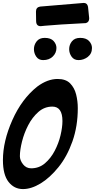

<svg xmlns="http://www.w3.org/2000/svg" viewBox="-49 -1289 649 1313"><path d="M229 -1110Q198 -1110 198 -1146Q197 -1160 197 -1210Q197 -1239 225 -1244L524 -1269Q548 -1269 553 -1242Q556 -1203 561 -1164Q561 -1137 538 -1131Q342 -1121 258 -1113ZM488 -878Q457 -878 440.5 -901.5Q424 -925 424 -953Q424 -983 443 -1006.5Q462 -1030 499 -1030Q540 -1030 560 -1008.5Q580 -987 580 -961Q580 -922 551.5 -900Q523 -878 488 -878ZM246 -878Q215 -878 199 -901.5Q183 -925 183 -953Q183 -982 201.5 -1006Q220 -1030 257 -1030Q298 -1030 317.5 -1008.5Q337 -987 337 -961Q337 -927 312 -902.5Q287 -878 246 -878ZM108 4Q48 4 9.5 -45Q-29 -94 -29 -194Q-29 -323 35.5 -468Q100 -613 206 -697Q276 -749 345 -749Q401 -749 430.5 -719Q460 -689 471.5 -643.5Q483 -598 483 -549Q483 -426 446.5 -322.5Q410 -219 351 -146Q292 -73 228.5 -34.5Q165 4 108 4ZM164 -138Q218 -138 258 -172Q298 -206 325 -257.5Q352 -309 365 -364Q378 -419 378 -461Q378 -560 309 -560Q255 -560 213.5 -523.5Q172 -487 144 -433Q116 -379 101.5 -321Q87 -263 87 -221Q87 -193 108.5 -165.5Q130 -138 164 -138Z"/></svg>

Font: Bangerz
Style: Regular
Weight: 400
Designer: vernon adams
Foundry: Vernon Adams
Version: Version 2.10;February 7, 2025;FontCreator 13.0.0.2683 64-bit